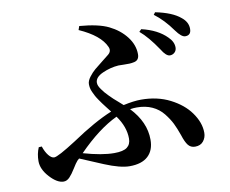

<svg xmlns="http://www.w3.org/2000/svg" viewBox="-82 -850 1164 973"><g transform="rotate(-10 500.0 -363.5)"><path d="M678.7 -662.1 690.4 -673.8Q773.4 -654.3 819.3 -607.4Q845.7 -582 845.7 -552.7Q845.7 -537.1 835.4 -527.3Q825.2 -517.6 810.5 -517.6Q791 -518.6 768.6 -555.7Q720.7 -627 678.7 -662.1ZM533.2 -138.7Q533.2 -199.2 490.2 -258.8Q394.5 -213.9 289.1 -106.4Q383.8 -79.1 447.3 -79.1Q494.1 -79.1 513.7 -94.2Q533.2 -109.4 533.2 -138.7ZM377 -724.6 383.8 -744.1Q481.4 -736.3 533.2 -710.9Q586.9 -684.6 619.6 -642.1Q652.3 -599.6 652.3 -551.8Q652.3 -537.1 646 -527.8Q639.6 -518.6 626.5 -515.6Q613.3 -512.7 601.6 -512.2Q589.8 -511.7 571.8 -512.2Q553.7 -512.7 544.9 -512.7Q502.9 -509.8 462.4 -491.7Q421.9 -473.6 421.9 -445.3Q421.9 -437.5 425.3 -429.2Q428.7 -420.9 436.5 -410.2Q444.3 -399.4 450.7 -391.6Q457 -383.8 470.7 -370.1Q484.4 -356.4 490.7 -350.6Q497.1 -344.7 514.6 -329.6Q532.2 -314.5 536.1 -310.5Q589.8 -322.3 627 -322.3Q710.9 -322.3 775.9 -289.1Q840.8 -255.9 876 -207Q914.1 -154.3 914.1 -101.6Q914.1 -77.1 899.4 -58.6Q884.8 -40 856.4 -40Q834 -40 820.8 -56.6Q807.6 -73.2 795.9 -110.4Q783.2 -146.5 770.5 -172.4Q757.8 -198.2 734.9 -227.1Q711.9 -255.9 677.7 -271.5Q643.6 -287.1 599.6 -287.1Q582 -287.1 564.5 -284.2Q639.6 -205.1 639.6 -114.3Q639.6 -59.6 607.4 -29.8Q575.2 0 512.7 0Q464.8 0 384.8 -33.2Q289.1 -73.2 266.6 -83L256.8 -74.2Q247.1 -63.5 231 -37.1Q214.8 -10.7 200.7 3.9Q186.5 18.6 169.9 18.6Q136.7 18.6 99.1 -22.5Q61.5 -63.5 61.5 -105.5Q61.5 -142.6 75.2 -174.8L90.8 -175.8Q100.6 -146.5 115.2 -128.4Q129.9 -110.4 143.6 -110.4Q163.1 -110.4 258.8 -171.9Q378.9 -252.9 467.8 -289.1Q462.9 -294.9 448.7 -313.5Q434.6 -332 429.7 -338.4Q424.8 -344.7 414.6 -359.9Q404.3 -375 400.4 -382.8Q396.5 -390.6 390.6 -402.8Q384.8 -415 382.8 -425.3Q380.9 -435.5 380.9 -445.3Q380.9 -461.9 395.5 -481.4Q410.2 -501 426.3 -514.6Q442.4 -528.3 467.8 -547.9Q493.2 -567.4 501 -574.2Q522.5 -590.8 511.7 -614.3Q484.4 -676.8 377 -724.6ZM765.6 -734.4 774.4 -746.1Q861.3 -728.5 902.3 -693.4Q934.6 -668 934.6 -632.8Q934.6 -599.6 904.3 -599.6Q884.8 -599.6 857.4 -637.7Q814.5 -698.2 765.6 -734.4Z"/></g></svg>

Font: GenRyuMin TW TTF Bold
Style: Regular
Weight: 700
Version: Version 1.300